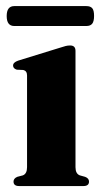

<svg xmlns="http://www.w3.org/2000/svg" viewBox="-20 -626 337 646"><path d="M234 -455V-63.5Q234 -41.5 248.5 -36L266.5 -31Q279.5 -26 279.5 -15Q279.5 0 260.5 0H44.5Q25.5 0 25.5 -15Q25.5 -25.5 38 -31L57 -36Q71 -41.5 71 -63.5V-372Q71 -387.5 58.5 -390.5L36.5 -391.5Q24 -395.5 24 -405.5Q24 -416 41 -422L182 -465.5Q194 -469.5 201 -471.2Q208 -473 216 -473Q234 -473 234 -455ZM2.5 -572Q2.5 -605.5 28 -605.5H270.5Q284 -605.5 290.2 -598.5Q296.5 -591.5 296.5 -572.5Q296.5 -554 290.2 -546.2Q284 -538.5 270.5 -538.5H28Q2.5 -538.5 2.5 -572Z"/></svg>

Font: Fraunces 72pt S000
Style: Bold
Weight: 700
Version: Version 1.000; ttfautohint (v1.8.3)